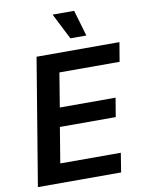

<svg xmlns="http://www.w3.org/2000/svg" viewBox="-101 -1016 825 1086"><g transform="rotate(-10 312.0 -473.0)"><path d="M26.9 0 147.5 -727.5H623.5L605 -617.7H259.3L227.1 -421.9H547.4L529.3 -313.5H208.5L174.8 -109.9H522.5L504.9 0ZM354 -796.9 278.3 -946.3H401.9L445.8 -796.9Z"/></g></svg>

Font: Inter 16pt SemiBold
Style: Italic
Weight: 600
Italic angle: -9.3988°
Version: Version 4.001;git-66647c0bb